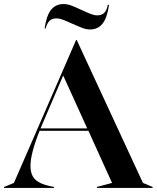

<svg xmlns="http://www.w3.org/2000/svg" viewBox="-35 -931 776 951"><path d="M-15 -5 34 -25 342 -733H345L673 -25L721 -5V0H445V-5L520 -25L403 -283H161Q116 -170 116 -110Q116 -64 140 -41.5Q164 -19 213 -9L233 -5V0H-15ZM397 -295 278 -557 179 -326 166 -295ZM322 -814Q291 -828 275 -834Q259 -840 244 -840Q223 -840 210.5 -828Q198 -816 191 -790H186Q195 -854 218 -882.5Q241 -911 280 -911Q298 -911 317 -904Q336 -897 368 -882Q396 -869 414 -862Q432 -855 447 -855Q469 -855 481.5 -867.5Q494 -880 499 -907H505Q496 -843 473 -814Q450 -785 411 -785Q393 -785 373 -792.5Q353 -800 322 -814Z"/></svg>

Font: Nyght Serif Medium
Style: Regular
Weight: 500
Designer: Maksym Kobuzan
Version: Version 0.410